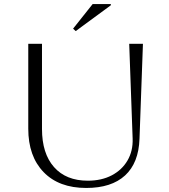

<svg xmlns="http://www.w3.org/2000/svg" viewBox="-20 -917 838 951"><path d="M120 -700H188V-278Q188 -157 247.5 -89.5Q307 -22 415 -22Q483 -22 533.5 -48.5Q584 -75 611.5 -122Q639 -169 637 -230L620 -700H688L671 -230Q667 -110 599.5 -48Q532 14 407 14Q272 14 196 -64.5Q120 -143 120 -280ZM342 -775 439 -897H529V-891L355 -763Z"/></svg>

Font: Aboreto
Style: Regular
Weight: 400
Designer: Dominik Jáger
Foundry: Dominik Jáger
Version: Version 1.001; ttfautohint (v1.8.4.7-5d5b)